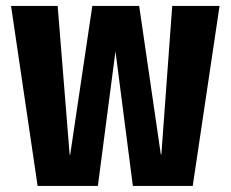

<svg xmlns="http://www.w3.org/2000/svg" viewBox="-20 -616 766 636"><path d="M104.6 0H304.2L362.5 -446.1L420.1 0H618.4L707.3 -596.4H550.5L514.5 -104.1H512.8L441 -596.4H285.8L212.5 -103.7H210.7L171 -596.4H16.6Z"/></svg>

Font: Anybody Thin Condensed
Style: Regular
Weight: 100
Width: 3
Version: Version 1.113;gftools[0.9.25]